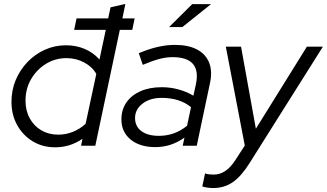

<svg xmlns="http://www.w3.org/2000/svg" viewBox="-20 -737 1653 971"><path d="M259 8Q195.8 8 145.9 -22Q96 -52 67 -104.2Q38 -156.5 38 -221.7Q38 -281 59.5 -332.3Q81.1 -383.6 119 -423.3Q157 -463 207 -485.5Q257 -508 314 -508Q365 -508 408.5 -489.5Q452 -471 483 -436L515 -586H355L367 -644H527L539 -700L614 -717L599 -644H661L649 -586H586L462 0H390L397 -35Q334.1 8 259 8ZM275 -56Q313.4 -56 349 -70.4Q384.7 -84.8 413 -111L467 -363Q447 -399 405.9 -421Q364.9 -443 316.5 -443Q259 -443 212.1 -413.9Q165.1 -384.8 137.1 -336.4Q109 -288 109 -228Q109 -177.9 130.3 -138.8Q151.7 -99.7 189.2 -77.8Q226.8 -56 275 -56Z M765 7Q688 7 641 -31Q594 -69 594 -133Q594 -182 619 -218.5Q644 -255 690 -275.5Q736 -296 798 -296Q842 -296 883.5 -284.5Q925 -273 958 -253L971 -312Q985 -380 955.5 -414Q926 -448 852 -448Q820 -448 784.5 -438.5Q749 -429 702 -409L682 -468Q734 -490 779 -500Q824 -510 864 -510Q932 -510 976 -487Q1020 -464 1037.5 -420.5Q1055 -377 1042 -317L975 0H904L913 -41Q879 -17 842.5 -5Q806 7 765 7ZM784 -50Q823 -50 858.5 -62.5Q894 -75 926 -101L946 -195Q889 -242 797 -242Q739 -242 701 -213Q663 -184 663 -140Q663 -98 695 -74Q727 -50 784 -50ZM835 -600 952 -716H1047L902 -600Z M1058 214Q1044 214 1030 212Q1016 210 1003 206L1017 140Q1025 143 1036.5 144.5Q1048 146 1060 146Q1092 146 1119 128Q1146 110 1170 73L1218 -1L1122 -501H1199L1274 -86L1532 -501H1613L1242 88Q1200 155 1157 184.5Q1114 214 1058 214Z"/></svg>

Font: Red Hat Display VF
Style: Italic
Weight: 300
Italic angle: -12°
Designer: Pentagram, MCKL
Foundry: Pentagram, MCKL
Version: Version 1.023